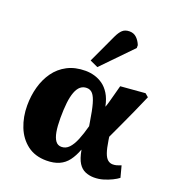

<svg xmlns="http://www.w3.org/2000/svg" viewBox="-149 -942 986 1076"><g transform="rotate(20 344.5 -404.0)"><path d="M248 16Q180 16 134 -19Q88 -54 65 -112Q42 -170 42 -238Q42 -296 56.5 -348.5Q71 -401 100.5 -442.5Q130 -484 176 -508Q222 -532 284 -532Q311 -532 337.5 -524.5Q364 -517 387.5 -500.5Q411 -484 429 -455Q447 -426 456 -382H457Q464 -401 469.5 -422Q475 -443 481.5 -466.5Q488 -490 495 -517L642 -529L662 -512Q640 -460 617.5 -411Q595 -362 574.5 -317Q554 -272 534 -230L537 -210Q544 -164 553 -138.5Q562 -113 575 -102Q588 -91 605 -91Q617 -91 628 -94Q639 -97 654 -103L672 -35Q658 -24 635.5 -13Q613 -2 586.5 6Q560 14 531 14Q504 14 479.5 4Q455 -6 438.5 -32Q422 -58 413 -108H412Q397 -68 376 -40Q355 -12 323.5 2Q292 16 248 16ZM301 -85Q327 -85 346 -105Q365 -125 380 -161.5Q395 -198 408 -247L404 -271Q394 -336 383.5 -373.5Q373 -411 359 -427.5Q345 -444 323 -444Q301 -444 285.5 -431Q270 -418 260 -391.5Q250 -365 245.5 -326Q241 -287 241 -235Q241 -186 247 -153Q253 -120 266 -102.5Q279 -85 301 -85ZM338 -574 290 -596 369 -766Q383 -796 398.5 -810Q414 -824 440 -824Q465 -824 482 -808Q499 -792 509 -767V-750Z"/></g></svg>

Font: Literata ExtraBold
Style: Italic
Weight: 800
Italic angle: -2°
Designer: Latin by Veronika Burian and Jose Scaglione. Greek by Irene Vlachou. Cyrillic by Vera Evstafieva
Foundry: TypeTogether
Version: Version 3.002